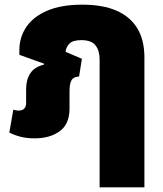

<svg xmlns="http://www.w3.org/2000/svg" viewBox="-20 -583 697 823"><path d="M407 220V-100H599V220ZM128 10Q93 10 65.5 2.5Q38 -5 20 -15L37 -113Q43 -111 48.5 -110Q54 -109 59 -109Q76 -109 84 -117.5Q92 -126 92 -142V-201Q92 -242 110 -269Q128 -296 168 -306L169 -310L63 -348V-368Q63 -423 92.5 -467Q122 -511 182 -537Q242 -563 333 -563Q421 -563 480 -537Q539 -511 569 -461Q599 -411 599 -337V0H407V-328Q407 -366 389.5 -388.5Q372 -411 329 -411Q292 -411 277.5 -396Q263 -381 261 -361L331 -331L319 -255Q295 -254 286.5 -239Q278 -224 278 -192V-118Q278 -51 236 -20.5Q194 10 128 10Z"/></svg>

Font: Noto Sans Thai Black
Style: Regular
Weight: 900
Version: Version 2.001